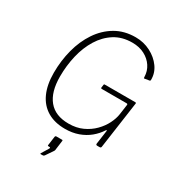

<svg xmlns="http://www.w3.org/2000/svg" viewBox="-225 -896 1181 1275"><g transform="rotate(30 365.0 -258.0)"><path d="M336 10Q256 10 200 -23.5Q144 -57 115 -121Q86 -185 86 -276Q86 -369 108.5 -454.5Q131 -540 176 -607Q221 -674 287 -713Q353 -752 440 -752Q502 -752 554.5 -725Q607 -698 638.5 -654Q670 -610 669 -557Q669 -550 664 -549L627 -543Q623 -542 622 -544.5Q621 -547 621 -553Q620 -597 596.5 -632.5Q573 -668 532.5 -689Q492 -710 439 -710Q361 -710 304 -674Q247 -638 209 -576.5Q171 -515 152.5 -437Q134 -359 134 -275Q134 -157 185.5 -94.5Q237 -32 339 -32Q399 -32 445.5 -53.5Q492 -75 525.5 -109Q559 -143 578.5 -182Q598 -221 603 -256L614 -334Q615 -342 605 -342H416Q408 -342 409 -349L412 -372Q413 -377 417 -377H653Q656 -377 658 -375Q660 -373 659 -370L608 -10Q607 0 596 0H579Q567 0 568 -10L583 -116Q584 -121 581.5 -121Q579 -121 575 -116Q553 -81 518 -52Q483 -23 437 -6.5Q391 10 336 10ZM281 236Q278 236 277.5 234Q277 232 279 229L312 175Q314 170 313 167.5Q312 165 308 165H300Q296 165 294.5 163.5Q293 162 294 157L303 91Q305 82 312 82H357Q362 82 361 88L351 164Q349 168 349 170L309 229Q306 233 303 234.5Q300 236 294 236Z"/></g></svg>

Font: Libre Franklin Thin
Style: Italic
Weight: 100
Italic angle: -8°
Designer: Pablo Impallari, Rodrigo Fuenzalida, Nhung Nguyen
Foundry: Impallari Type
Version: Version 3.000